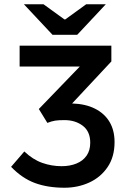

<svg xmlns="http://www.w3.org/2000/svg" viewBox="-20 -868 593 900"><path d="M282 12Q204 12 144 -10Q84 -32 32 -86L94 -158Q134 -120 178 -104.5Q222 -89 269 -89Q308 -89 338.5 -101.5Q369 -114 386 -138.5Q403 -163 403 -199Q403 -252 368 -278.5Q333 -305 282 -305Q254 -305 238.5 -302.5Q223 -300 202 -292L162 -357L354 -556H72V-654H502V-580L318 -383Q381 -381 425.5 -358.5Q470 -336 493.5 -296.5Q517 -257 517 -202Q517 -133 484.5 -85Q452 -37 398.5 -12.5Q345 12 282 12ZM226 -705 92 -848H184L282 -777H286L384 -848H476L342 -705Z"/></svg>

Font: Source Sans 3 SemiBold
Style: Regular
Weight: 600
Designer: Paul D. Hunt
Foundry: Adobe
Version: Version 3.046;hotconv 1.0.118;makeotfexe 2.5.65603